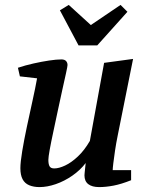

<svg xmlns="http://www.w3.org/2000/svg" viewBox="-20 -753 599 782"><path d="M141 9Q117 9 99 1.5Q81 -6 72 -23Q63 -40 63 -68Q63 -92 70.5 -137.5Q78 -183 89.5 -237Q101 -291 112.5 -343Q124 -395 131 -434L61 -442L53 -477Q83 -487 116.5 -494.5Q150 -502 180 -506.5Q210 -511 230 -511Q243 -511 249 -504.5Q255 -498 255 -488Q255 -483 249 -455.5Q243 -428 234 -388Q225 -348 215.5 -302.5Q206 -257 197 -215.5Q188 -174 182.5 -143.5Q177 -113 177 -102Q177 -84 182 -75.5Q187 -67 201 -67Q220 -67 245.5 -79Q271 -91 297.5 -116Q324 -141 346 -179L404 -497L522 -513L460 -204Q453 -170 448.5 -139.5Q444 -109 441.5 -88Q439 -67 439 -60H514V-19Q474 -3 442.5 3Q411 9 384 9Q355 9 339.5 -3Q324 -15 324 -39Q324 -43 325 -51.5Q326 -60 327 -70.5Q328 -81 329 -89Q307 -60 274.5 -37.5Q242 -15 207 -3Q172 9 141 9ZM300 -568 224 -711 260 -733 350 -651 471 -733 499 -705 376 -568Z"/></svg>

Font: Manuale SemiBold
Style: Italic
Weight: 600
Italic angle: -11°
Designer: Eduardo Tunni / Pablo Cosgaya
Foundry: Eduardo Tunni / Pablo Cosgaya
Version: Version 1.002